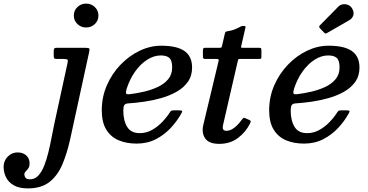

<svg xmlns="http://www.w3.org/2000/svg" viewBox="-228 -785 2042 1065"><path d="M266 -494Q270 -511 267.2 -515.5Q264.5 -520 242.5 -520H88Q76 -520 73 -515.8Q70 -511.5 70 -499V-476Q70 -466 72.5 -462Q75 -458 85.5 -458H122Q142 -458 146 -454.2Q150 -450.5 146.5 -435L74.5 -104Q66.5 -67 58.5 -24.5Q50.5 18 40.5 59.2Q30.5 100.5 17 134.5Q3.5 168.5 -15.5 189Q-34.5 209.5 -61 209.5Q-80 209.5 -86.5 200.8Q-93 192 -93 183Q-93 173.5 -85.8 166.2Q-78.5 159 -71.2 149Q-64 139 -64 121Q-64 93.5 -82.5 77Q-101 60.5 -130 60.5Q-151.5 60.5 -169.2 71.2Q-187 82 -197.5 100.2Q-208 118.5 -208 140.5Q-208 171.5 -194.2 199Q-180.5 226.5 -151 243.2Q-121.5 260 -73.5 260Q1 260 46.2 224.5Q91.5 189 117.5 127.8Q143.5 66.5 160.5 -9.5ZM181.5 -698.5Q181.5 -670.5 201.5 -651.5Q221.5 -632.5 249.5 -632.5Q278 -632.5 298 -651.5Q318 -670.5 318 -698.5Q318 -727 298 -746Q278 -765 249.5 -765Q221.5 -765 201.5 -746Q181.5 -727 181.5 -698.5Z M336.5 -173Q336.5 -106.5 361.5 -66Q386.5 -25.5 429.8 -7Q473 11.5 530 11.5Q589.5 11.5 636.8 -13Q684 -37.5 719.2 -75.5Q754.5 -113.5 777 -154.5Q784.5 -166.5 781.5 -169.8Q778.5 -173 763 -173H740Q728 -173 723.5 -171.2Q719 -169.5 715 -163Q697 -134.5 671.5 -108Q646 -81.5 614.8 -64Q583.5 -46.5 547 -46.5Q498.5 -46.5 477.2 -81.5Q456 -116.5 456 -172Q456 -193.5 461.5 -202Q467 -210.5 483 -211.5Q523.5 -214 571 -220.8Q618.5 -227.5 665.5 -240.8Q712.5 -254 751.5 -276Q790.5 -298 814 -331Q837.5 -364 837.5 -410.5Q837.5 -472 795.5 -501.8Q753.5 -531.5 666 -531.5Q605.5 -531.5 546.8 -503.5Q488 -475.5 440.5 -426Q393 -376.5 364.8 -311.8Q336.5 -247 336.5 -173ZM491.5 -262.5Q473.5 -260 471.2 -267.8Q469 -275.5 475 -294Q492.5 -348 522.2 -389.2Q552 -430.5 589 -454Q626 -477.5 664 -477.5Q695.5 -477.5 711.2 -463.8Q727 -450 727 -411Q727 -372 704.8 -345.5Q682.5 -319 647 -302.5Q611.5 -286 570.5 -276.5Q529.5 -267 491.5 -262.5Z M911.5 -520Q902.5 -520 900 -516.8Q897.5 -513.5 897.5 -504V-473Q897.5 -465 899.8 -461.5Q902 -458 910 -458H972.5Q982.5 -458 984.2 -455.2Q986 -452.5 984 -444.5L899.5 -91.5Q889.5 -46.5 910.5 -16.8Q931.5 13 988 13Q1048.5 13 1091.8 -19.5Q1135 -52 1159 -100Q1164 -110 1162.2 -113.8Q1160.5 -117.5 1153 -120.5L1131 -130Q1123.5 -133 1119.2 -128Q1115 -123 1109.5 -116Q1090 -89.5 1069 -74.5Q1048 -59.5 1028.5 -59.5Q1013 -59.5 1009.5 -68.2Q1006 -77 1008.8 -89.8Q1011.5 -102.5 1014.5 -114.5L1091 -447Q1092.5 -454 1094 -456Q1095.5 -458 1103.5 -458H1206.5Q1218 -458 1220 -460.2Q1222 -462.5 1222 -474V-503.5Q1222 -515 1219.5 -517.5Q1217 -520 1206 -520H1119.5Q1110 -520 1109.2 -522Q1108.5 -524 1110.5 -531.5L1133 -630Q1135 -637 1133 -639Q1131 -641 1123 -641Q1117.5 -641 1114 -640.5Q1110.5 -640 1107.5 -638.2Q1104.5 -636.5 1099 -633.5Q1089 -628 1073 -621.5Q1057 -615 1037.5 -612.5Q1027 -610.5 1024.2 -609Q1021.5 -607.5 1019 -597.5L1004 -532.5Q1002 -525.5 1001 -522.8Q1000 -520 990.5 -520Z M1724 -740Q1716 -752.5 1701.8 -758Q1687.5 -763.5 1672.8 -761Q1658 -758.5 1647.5 -747L1546.5 -644.5Q1538.5 -637 1546.5 -628.5L1569 -605Q1574.5 -599 1578 -599Q1581.5 -599 1588 -603L1709.5 -673Q1726 -682 1731.8 -700.2Q1737.5 -718.5 1724 -740ZM1265 -173Q1265 -106.5 1290 -66Q1315 -25.5 1358.2 -7Q1401.5 11.5 1458.5 11.5Q1518 11.5 1565.2 -13Q1612.5 -37.5 1647.8 -75.5Q1683 -113.5 1705.5 -154.5Q1713 -166.5 1710 -169.8Q1707 -173 1691.5 -173H1668.5Q1656.5 -173 1652 -171.2Q1647.5 -169.5 1643.5 -163Q1625.5 -134.5 1600 -108Q1574.5 -81.5 1543.2 -64Q1512 -46.5 1475.5 -46.5Q1427 -46.5 1405.8 -81.5Q1384.5 -116.5 1384.5 -172Q1384.5 -193.5 1390 -202Q1395.5 -210.5 1411.5 -211.5Q1452 -214 1499.5 -220.8Q1547 -227.5 1594 -240.8Q1641 -254 1680 -276Q1719 -298 1742.5 -331Q1766 -364 1766 -410.5Q1766 -472 1724 -501.8Q1682 -531.5 1594.5 -531.5Q1534 -531.5 1475.2 -503.5Q1416.5 -475.5 1369 -426Q1321.5 -376.5 1293.2 -311.8Q1265 -247 1265 -173ZM1420 -262.5Q1402 -260 1399.8 -267.8Q1397.5 -275.5 1403.5 -294Q1421 -348 1450.8 -389.2Q1480.5 -430.5 1517.5 -454Q1554.5 -477.5 1592.5 -477.5Q1624 -477.5 1639.8 -463.8Q1655.5 -450 1655.5 -411Q1655.5 -372 1633.2 -345.5Q1611 -319 1575.5 -302.5Q1540 -286 1499 -276.5Q1458 -267 1420 -262.5Z"/></svg>

Font: Besley Medium
Style: Italic
Weight: 500
Italic angle: -13°
Designer: Owen Earl
Foundry: indestructible type*
Version: Version 2.001